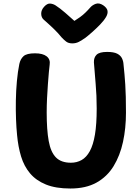

<svg xmlns="http://www.w3.org/2000/svg" viewBox="-20 -1074 801 1102"><path d="M91 -707Q97 -735 115 -751.5Q133 -768 181 -768Q226 -768 248 -750.5Q270 -733 265 -702Q263 -689 260.5 -660Q258 -631 255 -591.5Q252 -552 250 -510Q248 -468 248 -429Q248 -329 259.5 -265Q271 -201 301 -170.5Q331 -140 387 -140Q421 -140 448.5 -155.5Q476 -171 495.5 -206.5Q515 -242 525 -301.5Q535 -361 535 -451Q535 -527 529 -592.5Q523 -658 519 -716Q518 -744 534.5 -760Q551 -776 595 -776Q633 -776 652.5 -766Q672 -756 680 -739.5Q688 -723 689 -704Q692 -675 694.5 -647.5Q697 -620 699 -588.5Q701 -557 702 -518Q703 -479 703 -427Q703 -338 686 -259.5Q669 -181 632 -120.5Q595 -60 534 -26Q473 8 384 8Q300 8 243.5 -15Q187 -38 152.5 -79Q118 -120 101 -176Q84 -232 78 -299Q74 -338 72 -389.5Q70 -441 71 -497.5Q72 -554 77 -608.5Q82 -663 91 -707ZM498 -1031Q510 -1045 529.5 -1052Q549 -1059 572 -1044Q594 -1029 597 -1012.5Q600 -996 589 -977Q576 -955 554 -932.5Q532 -910 509.5 -890Q487 -870 470 -857Q450 -843 433 -834Q416 -825 395 -825Q373 -825 359.5 -835.5Q346 -846 334 -859Q314 -884 288.5 -908.5Q263 -933 230 -962Q217 -974 216.5 -995Q216 -1016 233 -1035Q251 -1055 268 -1053.5Q285 -1052 299 -1043Q324 -1027 354.5 -1000.5Q385 -974 407 -954Q423 -964 439 -975.5Q455 -987 469.5 -1001Q484 -1015 498 -1031Z"/></svg>

Font: Playpen Sans
Style: Bold
Weight: 700
Designer: Laura Meseguer, Veronika Burian, José Scaglione
Foundry: TypeTogether
Version: Version 1.001